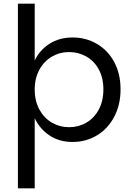

<svg xmlns="http://www.w3.org/2000/svg" viewBox="-20 -760 716 1040"><path d="M373 -557Q446 -557 505.5 -522Q565 -487 599 -423.5Q633 -360 633 -276Q633 -193 599 -128Q565 -63 505.5 -27Q446 9 373 9Q301 9 248 -26.5Q195 -62 168 -120V260H77V-740H168V-432Q194 -488 247.5 -522.5Q301 -557 373 -557ZM354 -478Q304 -478 261.5 -453.5Q219 -429 193.5 -382.5Q168 -336 168 -275Q168 -213 193.5 -166.5Q219 -120 261.5 -95.5Q304 -71 354 -71Q405 -71 447.5 -95.5Q490 -120 515 -166.5Q540 -213 540 -276Q540 -338 515 -384Q490 -430 447.5 -454Q405 -478 354 -478Z"/></svg>

Font: Poppins A&M
Style: Regular-A&M
Weight: 400
Designer: Ninad Kale (Devanagari), Jonny Pinhorn (Latin)
Foundry: Indian Type Foundry
Version: 4.004